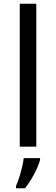

<svg xmlns="http://www.w3.org/2000/svg" viewBox="-20 -780 298 1021"><path d="M173 0H85V-760H173ZM193 70Q189 88 176.5 115.5Q164 143 147.5 171Q131 199 113 221H65V209Q73 192 81.5 165.5Q90 139 97 110.5Q104 82 106 61H193Z"/></svg>

Font: Noto Sans Sinhala
Style: Regular
Weight: 400
Designer: Jelle Bosma - Monotype Design Team
Foundry: Monotype Imaging Inc.
Version: Version 2.006